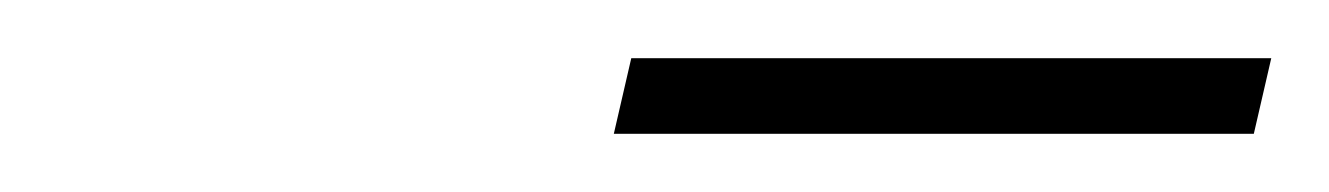

<svg xmlns="http://www.w3.org/2000/svg" viewBox="-20 -677 457 66"><path d="M191 -631 197 -657H417L411 -631Z"/></svg>

Font: Source Serif Pro ExtraLight
Style: Italic
Weight: 200
Italic angle: -12°
Designer: Frank Grießhammer
Foundry: Adobe Systems Incorporated
Version: Version 3.001;hotconv 1.0.111;makeotfexe 2.5.65597